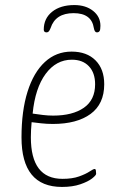

<svg xmlns="http://www.w3.org/2000/svg" viewBox="-20 -733 494 759"><path d="M225 6Q65 6 65 -190Q65 -295 89 -371Q113 -447 157.5 -488Q202 -529 263 -529Q323 -529 357.5 -494.5Q392 -460 392 -400Q392 -322 338 -282.5Q284 -243 189 -243Q165 -243 143 -245.5Q121 -248 105 -250Q102 -218 102 -190Q102 -26 227 -26Q266 -26 292.5 -35.5Q319 -45 334 -55Q349 -65 354 -65Q358 -65 359 -59Q360 -53 360 -46Q360 -40 344 -27.5Q328 -15 297.5 -4.5Q267 6 225 6ZM190 -276Q267 -276 311.5 -307Q356 -338 356 -400Q356 -445 331.5 -471Q307 -497 264 -497Q202 -497 160.5 -441Q119 -385 109 -284Q129 -281 149.5 -278.5Q170 -276 190 -276ZM274 -713Q319 -713 348 -690Q377 -667 377 -631Q377 -615 373.5 -610Q370 -605 363 -605Q354 -605 351 -622Q342 -681 271 -681Q199 -681 180 -622Q176 -612 172.5 -608.5Q169 -605 164 -605Q153 -605 153 -616Q153 -660 186 -686.5Q219 -713 274 -713Z"/></svg>

Font: Asap Condensed Condensed Thin
Style: Italic
Weight: 100
Width: 3
Italic angle: -6°
Designer: Pablo Cosgaya
Foundry: Omnibus-Type
Version: Version 3.001; ttfautohint (v1.8.4.7-5d5b)